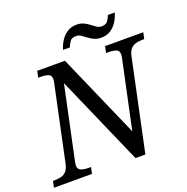

<svg xmlns="http://www.w3.org/2000/svg" viewBox="-174 -1042 1155 1186"><g transform="rotate(-20 403.5 -449.5)"><path d="M-20 0 -11 -42H2Q24 -42 43.5 -47Q63 -52 77 -67.5Q91 -83 98 -114L202 -604Q204 -610 205 -619Q206 -628 206 -632Q206 -658 186 -665Q166 -672 134 -672H121L130 -714H312L554 -162L648 -604Q650 -610 651 -619Q652 -628 652 -632Q652 -658 632 -665Q612 -672 580 -672H567L576 -714H827L818 -672H805Q783 -672 763.5 -667Q744 -662 729.5 -647Q715 -632 708 -600L581 0H516L259 -586L158 -110Q157 -104 155.5 -95.5Q154 -87 154 -82Q154 -57 174.5 -49.5Q195 -42 226 -42H239L230 0ZM573 -771Q546 -771 526 -780.5Q506 -790 490 -802.5Q474 -815 459.5 -824.5Q445 -834 429 -834Q399 -834 388 -817.5Q377 -801 369 -781H324Q333 -812 350 -838.5Q367 -865 393 -882Q419 -899 455 -899Q482 -899 501.5 -889.5Q521 -880 537 -867.5Q553 -855 567.5 -845.5Q582 -836 598 -836Q627 -836 639 -852.5Q651 -869 658 -889H703Q695 -859 678 -832Q661 -805 635 -788Q609 -771 573 -771Z"/></g></svg>

Font: Noto Serif
Style: Italic
Weight: 400
Italic angle: -12°
Designer: Monotype Design Team
Foundry: Monotype Imaging Inc.
Version: Version 2.013